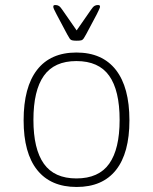

<svg xmlns="http://www.w3.org/2000/svg" viewBox="-20 -738 609 764"><path d="M285 6Q182 6 128 -61.5Q74 -129 74 -259Q74 -391 127.5 -460Q181 -529 284 -529Q387 -529 441 -460Q495 -391 495 -259Q495 -129 441.5 -61.5Q388 6 285 6ZM284 -28Q373 -28 414.5 -86.5Q456 -145 456 -261Q456 -378 414.5 -436.5Q373 -495 284 -495Q196 -495 154.5 -436.5Q113 -378 113 -261Q113 -145 154.5 -86.5Q196 -28 284 -28ZM369 -718Q373 -718 375.5 -717Q378 -716 378 -711Q378 -708 373 -697.5Q368 -687 365 -681L323 -602Q317 -591 313 -585Q309 -579 303 -577.5Q297 -576 285 -576Q274 -576 267.5 -577.5Q261 -579 257 -585Q253 -591 247 -602L205 -681Q198 -694 195 -701Q192 -708 192 -711Q192 -716 194.5 -717Q197 -718 201 -718Q208 -718 214 -714.5Q220 -711 228 -699L285 -617L342 -699Q350 -711 356 -714.5Q362 -718 369 -718Z"/></svg>

Font: Asap Thin
Style: Regular
Weight: 250
Designer: Pablo Cosgaya
Foundry: Omnibus-Type
Version: Version 3.001